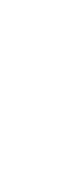

<svg xmlns="http://www.w3.org/2000/svg" viewBox="-20 -470 340 840"><path d="M200 -50Q200 -50 200 -50Q200 -50 200 -50Q200 -50 200 -50Q200 -50 200 -50Q200 -50 200 -50Q200 -50 200 -50Q200 -50 200 -50Q200 -50 200 -50Q200 -50 200 -50Q200 -50 200 -50Q200 -50 200 -50Q200 -50 200 -50ZM200 -350Q200 -350 200 -350Q200 -350 200 -350Q200 -350 200 -350Q200 -350 200 -350Q200 -350 200 -350Q200 -350 200 -350Q200 -350 200 -350Q200 -350 200 -350Q200 -350 200 -350Q200 -350 200 -350Q200 -350 200 -350Q200 -350 200 -350ZM100 -450Q100 -450 100 -450Q100 -450 100 -450Q100 -450 100 -450Q100 -450 100 -450Q100 -450 100 -450Q100 -450 100 -450Q100 -450 100 -450Q100 -450 100 -450Q100 -450 100 -450Q100 -450 100 -450Q100 -450 100 -450Q100 -450 100 -450ZM100 -350Q100 -350 100 -350Q100 -350 100 -350Q100 -350 100 -350Q100 -350 100 -350Q100 -350 100 -350Q100 -350 100 -350Q100 -350 100 -350Q100 -350 100 -350Q100 -350 100 -350Q100 -350 100 -350Q100 -350 100 -350Q100 -350 100 -350ZM100 -250Q100 -250 100 -250Q100 -250 100 -250Q100 -250 100 -250Q100 -250 100 -250Q100 -250 100 -250Q100 -250 100 -250Q100 -250 100 -250Q100 -250 100 -250Q100 -250 100 -250Q100 -250 100 -250Q100 -250 100 -250Q100 -250 100 -250ZM100 -150Q100 -150 100 -150Q100 -150 100 -150Q100 -150 100 -150Q100 -150 100 -150Q100 -150 100 -150Q100 -150 100 -150Q100 -150 100 -150Q100 -150 100 -150Q100 -150 100 -150Q100 -150 100 -150Q100 -150 100 -150Q100 -150 100 -150ZM100 150Q100 150 100 150Q100 150 100 150Q100 150 100 150Q100 150 100 150Q100 150 100 150Q100 150 100 150Q100 150 100 150Q100 150 100 150Q100 150 100 150Q100 150 100 150Q100 150 100 150Q100 150 100 150ZM200 150Q200 150 200 150Q200 150 200 150Q200 150 200 150Q200 150 200 150Q200 150 200 150Q200 150 200 150Q200 150 200 150Q200 150 200 150Q200 150 200 150Q200 150 200 150Q200 150 200 150Q200 150 200 150ZM200 250Q200 250 200 250Q200 250 200 250Q200 250 200 250Q200 250 200 250Q200 250 200 250Q200 250 200 250Q200 250 200 250Q200 250 200 250Q200 250 200 250Q200 250 200 250Q200 250 200 250Q200 250 200 250ZM100 350Q100 350 100 350Q100 350 100 350Q100 350 100 350Q100 350 100 350Q100 350 100 350Q100 350 100 350Q100 350 100 350Q100 350 100 350Q100 350 100 350Q100 350 100 350Q100 350 100 350Q100 350 100 350Z"/></svg>

Font: TINY 5x3
Style: Regular
Weight: 400
Designer: Jack Halten Fahnestock
Foundry: Velvetyne Type Foundry
Version: Version 1.002